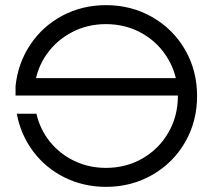

<svg xmlns="http://www.w3.org/2000/svg" viewBox="-20 -726 826 746"><path d="M45.3 -284H121.7Q135.5 -222.9 174.2 -175.1Q212.9 -127.3 269.3 -100.5Q325.7 -73.7 391.7 -73.7Q469.9 -73.7 533.7 -110.5Q597.5 -147.2 634.3 -211Q671.2 -274.8 671.2 -353Q671.2 -431.2 634.3 -495Q597.5 -558.8 533.7 -595.5Q469.9 -632.3 391.7 -632.3Q320.2 -632.3 260.1 -601.1Q200 -570 161.4 -515.3Q122.9 -460.6 114.4 -391.6H40.4Q49.9 -481.1 97.9 -552.8Q145.9 -624.5 222.6 -665.2Q299.4 -706 391.7 -706Q490.7 -706 571.7 -659.5Q652.7 -613 699.2 -532.5Q745.7 -452 745.7 -353Q745.7 -254 699.2 -173.5Q652.7 -93 571.7 -46.5Q490.7 0 391.7 0Q305 0 231.4 -36.3Q157.9 -72.6 109.2 -137.2Q60.6 -201.9 45.3 -284ZM40.4 -391.6 73.4 -422.5H699.7V-354.8H40.4Z"/></svg>

Font: Lineal Thin
Style: Regular
Weight: 200
Designer: Created by Frank Adebiaye with contributions from Anton Moglia & Ariel Martín Pérez
Created by Frank ADEBIAYE with FontF
Foundry: Velvetyne Type Foundry
Version: Version 2.000;Glyphs 3.2 (3227)